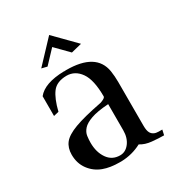

<svg xmlns="http://www.w3.org/2000/svg" viewBox="-146 -677 717 776"><g transform="rotate(-30 212.5 -289.0)"><path d="M195.8 5.9H188Q143.1 5.9 111.8 -5.9Q77.6 -18.6 55.9 -47.9Q34.2 -77.1 34.2 -117.7Q34.2 -149.4 50.8 -170.7Q67.4 -191.9 111.3 -208.3Q155.3 -224.6 235.8 -240.2Q240.7 -240.7 247.1 -243.7Q263.2 -250 264.2 -256.8Q264.2 -334.5 239.5 -369.6Q214.8 -404.8 175.3 -404.8Q129.4 -404.3 108.6 -376.7Q87.9 -349.1 74.7 -294.9L50.8 -289.1V-381.3Q84 -423.3 175.8 -425.3V-424.8L186 -425.3Q324.7 -425.3 340.3 -330.6Q344.2 -304.7 344.2 -278.3V-73.7Q344.2 -51.3 350.6 -40Q360.8 -22.9 385.7 -22.9H402.3L397 1Q372.1 1 341.6 -2Q311 -4.9 289.6 -18.6Q246.1 4.4 195.8 5.9ZM203.1 -17.6Q229 -17.6 246.6 -40.8Q264.2 -64 264.2 -99.1V-221.2Q211.9 -217.8 183.1 -207.5Q154.3 -197.3 141.6 -182.9Q128.9 -168.5 126.7 -152.3Q124.5 -136.2 124.5 -121.6Q124.5 -77.1 145.3 -47.4Q166 -17.6 203.1 -17.6ZM241.7 -475.1 183.6 -534.2 127.9 -475.1 102.1 -481.4 197.3 -582.5 291 -487.3Z"/></g></svg>

Font: Quaaykop
Style: Regular
Weight: 400
Designer: Tup Wanders
Foundry: Free font, DO NOT SELL
Version: Version 1.00;July 31, 2023;FontCreator 11.5.0.2430 64-bit